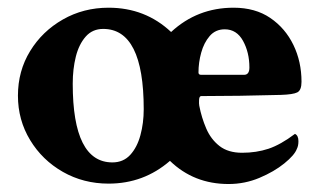

<svg xmlns="http://www.w3.org/2000/svg" viewBox="-20 -458 812 486"><path d="M558.6 7.8Q470.7 7.8 410.2 -50.8Q343.8 6.8 254.9 6.8Q191.4 6.8 139.2 -22.9Q86.9 -52.7 56.2 -103.5Q25.4 -154.3 25.4 -215.8Q25.4 -278.3 56.2 -328.6Q86.9 -378.9 139.2 -408.7Q191.4 -438.5 254.9 -438.5Q347.7 -438.5 413.1 -377Q479.5 -438.5 571.3 -438.5Q626 -438.5 664.1 -412.6Q702.1 -386.7 722.7 -344.2Q743.2 -301.8 743.2 -251Q743.2 -229.5 732.4 -224.1Q721.7 -218.8 691.4 -217.8Q583 -214.8 489.3 -214.8Q484.4 -214.8 483.9 -205.1Q483.4 -195.3 484.4 -190.4Q490.2 -160.2 502 -132.8Q513.7 -105.5 535.6 -88.4Q557.6 -71.3 592.8 -71.3Q628.9 -71.3 659.7 -81.5Q690.4 -91.8 726.6 -119.1Q735.4 -115.2 735.4 -100.6Q735.4 -94.7 734.4 -89.8Q733.4 -85 731.4 -81.1Q725.6 -65.4 699.7 -44.4Q673.8 -23.4 636.7 -7.8Q599.6 7.8 558.6 7.8ZM264.6 -46.9Q292 -46.9 309.6 -65.9Q327.1 -85 335.4 -115.7Q343.8 -146.5 343.8 -181.6Q343.8 -384.8 241.2 -384.8Q213.9 -384.8 196.8 -365.2Q179.7 -345.7 171.9 -314.5Q164.1 -283.2 164.1 -246.1Q164.1 -46.9 264.6 -46.9ZM489.3 -268.6H597.7Q611.3 -268.6 611.3 -287.1Q611.3 -325.2 595.2 -354.5Q579.1 -383.8 548.8 -383.8Q525.4 -383.8 510.7 -366.7Q496.1 -349.6 489.3 -324.7Q482.4 -299.8 482.4 -274.4Q482.4 -268.6 489.3 -268.6Z"/></svg>

Font: Crimson Text Bold
Style: Bold
Weight: 700
Designer: Sebastian Kosch
Foundry: Sebastian Kosch
Version: Version 1.10 July 1, 2025